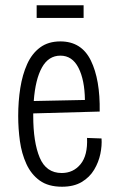

<svg xmlns="http://www.w3.org/2000/svg" viewBox="-20 -697 443 728"><path d="M215 11Q163 11 130.5 -12.5Q98 -36 80 -75.5Q62 -115 55.5 -162Q49 -209 49 -257Q49 -313 57 -363.5Q65 -414 83 -454Q101 -494 132 -517Q163 -540 209 -540Q289 -540 324.5 -467.5Q360 -395 358 -274L106 -267Q106 -263 106 -258Q106 -158 130.5 -99.5Q155 -41 214 -41Q258 -41 285.5 -74.5Q313 -108 310 -174L365 -172Q367 -145 360.5 -113.5Q354 -82 337 -53.5Q320 -25 290 -7Q260 11 215 11ZM209 -486Q164 -486 139 -441Q114 -396 108 -314L302 -318Q301 -394 277.5 -440Q254 -486 209 -486ZM119 -629V-677H297V-629Z"/></svg>

Font: Bricolage Grotesque 12pt Condensed ExtraLight
Style: Regular
Weight: 200
Width: 3
Designer: Mathieu Triay
Foundry: Atelier Triay
Version: Version 1.001; ttfautohint (v1.8.4.7-5d5b);gftools[0.9.33.de